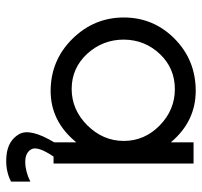

<svg xmlns="http://www.w3.org/2000/svg" viewBox="-36 -451 638 606"><g transform="rotate(90 283.0 -148.0)"><path d="M375.5 -104.5Q424.8 -154.3 424.8 -219.7Q424.8 -285.2 376 -333Q327.1 -380.9 261.2 -380.9Q195.3 -380.9 150.4 -333.5Q105.5 -286.1 105 -219.7Q105 -153.3 149.9 -104Q195.3 -55.2 260.7 -55.2Q326.2 -55.2 375.5 -104.5ZM496.1 2H474.1Q439.9 52.7 451.2 72.3Q462.4 91.8 492.2 91.3Q522 90.8 553.2 75.2V136.2Q516.1 155.3 469.7 150.4Q423.3 145.5 403.3 110.4Q383.8 75.7 429.2 0V-69.8Q363.3 11.2 266.6 11.2Q169.9 10.7 102.5 -57.6Q35.2 -126 35.2 -219.7Q35.2 -313.5 102.1 -379.9Q168.9 -446.3 266.1 -446.8Q363.3 -446.8 429.2 -368.2V-439.9H496.1Z"/></g></svg>

Font: Arcon-Regular
Style: Regular
Weight: 400
Designer: M. Zarth
Foundry: martin zarth - visuelle & digitale kommunikation
Version: Version 1.131;PS 001.131;hotconv 1.0.70;makeotf.lib2.5.58329